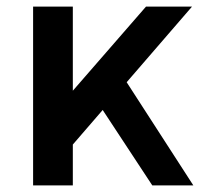

<svg xmlns="http://www.w3.org/2000/svg" viewBox="-20 -560 609 580"><path d="M100 -171 421 -540H560L185 -106ZM80 -540H200V0H80ZM267 -263 354 -325 564 0H440Z"/></svg>

Font: Pathway Extreme 72pt SemiBold
Style: Regular
Weight: 600
Designer: Eduardo Rodriguez Tunni
Foundry: Eduardo Rodriguez Tunni
Version: Version 1.001;gftools[0.9.26]